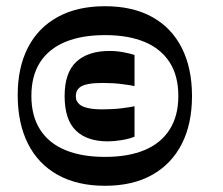

<svg xmlns="http://www.w3.org/2000/svg" viewBox="-20 -730 718 618"><path d="M318 -132Q229 -132 166 -167Q103 -202 70 -267.5Q37 -333 37 -424Q37 -513 70 -577Q103 -641 166 -675.5Q229 -710 318 -710Q407 -710 469.5 -675.5Q532 -641 565 -576Q598 -511 598 -421Q598 -331 565 -266.5Q532 -202 469.5 -167Q407 -132 318 -132ZM318 -225Q393 -225 445.5 -247Q498 -269 526 -313Q554 -357 554 -421Q554 -486 526 -529.5Q498 -573 445.5 -595Q393 -617 318 -617Q243 -617 190 -595Q137 -573 109 -529.5Q81 -486 81 -421Q81 -357 109 -313Q137 -269 190 -247Q243 -225 318 -225ZM327 -275Q260 -275 224 -310Q188 -345 188 -421Q188 -496 225.5 -531Q263 -566 333 -566Q356 -566 379 -561.5Q402 -557 413 -553V-453Q399 -456 371.5 -459.5Q344 -463 309 -463Q255 -463 237 -449Q224 -439 224 -421Q224 -411 227.5 -404.5Q231 -398 237 -393Q257 -378 309 -378Q344 -378 371.5 -381.5Q399 -385 413 -388V-290Q396 -283 371.5 -279Q347 -275 327 -275Z"/></svg>

Font: Ojuju ExtraLight ExtraBold
Style: Regular
Weight: 800
Version: Version 1.000